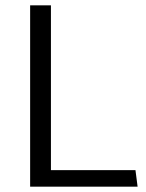

<svg xmlns="http://www.w3.org/2000/svg" viewBox="-20 -700 546 720"><path d="M488 -62H171V-680H93V0H496Z"/></svg>

Font: Catamaran
Style: Regular
Weight: 400
Designer: Pria Ravichandran
Version: Version 2.000